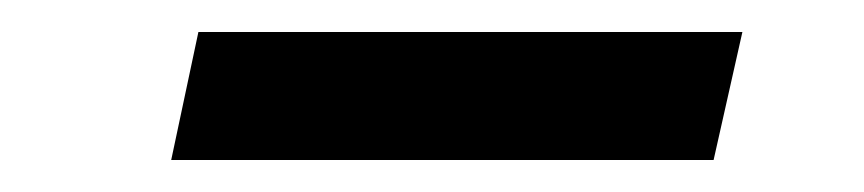

<svg xmlns="http://www.w3.org/2000/svg" viewBox="-20 -757 540 120"><path d="M104 -737H444L426 -657H87Z"/></svg>

Font: Roboto Serif Medium
Style: Italic
Weight: 500
Italic angle: -10°
Designer: Greg Gazdowicz
Foundry: Commercial Type
Version: Version 1.008